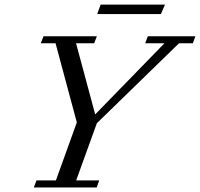

<svg xmlns="http://www.w3.org/2000/svg" viewBox="-20 -822 877 842"><path d="M406.2 -760.3 421.4 -801.8H703.6L685.5 -760.3ZM128.4 0 140.1 -30.8H225.1L316.9 -285.2L223.6 -632.3H158.7L170.9 -663.1H404.8L393.1 -632.3H313.5L397.5 -320.3L701.2 -632.3H616.7L628.4 -663.1H836.9L825.7 -632.3H765.1L404.8 -281.7L314 -30.8H415L404.3 0Z"/></svg>

Font: Elstob 10pt
Style: Italic
Weight: 400
Italic angle: -20°
Designer: Peter S. Baker
Version: Version 1.015